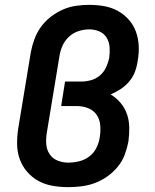

<svg xmlns="http://www.w3.org/2000/svg" viewBox="-20 -763 640 791"><path d="M261 8Q228 8 196.5 2.5Q165 -3 138.5 -17.5Q112 -32 92 -55Q72 -78 61.5 -107Q51 -136 50.5 -168Q50 -200 55 -233L107 -548Q112 -575 122 -602Q132 -629 149 -652.5Q166 -676 189.5 -694Q213 -712 239 -723.5Q265 -735 293 -739Q321 -743 348 -743Q380 -743 410 -737.5Q440 -732 465.5 -718Q491 -704 510.5 -682Q530 -660 540 -632.5Q550 -605 551.5 -574Q553 -543 547 -511Q544 -489 536 -467.5Q528 -446 512.5 -427.5Q497 -409 477 -396Q457 -383 436 -374Q459 -360 476.5 -339.5Q494 -319 503 -293Q512 -267 512.5 -238Q513 -209 509 -180Q504 -153 494 -126Q484 -99 465 -76Q446 -53 422 -36Q398 -19 371 -9Q344 1 316 4.5Q288 8 261 8ZM261 -93Q283 -93 306 -98.5Q329 -104 348 -118.5Q367 -133 377.5 -154.5Q388 -176 391 -198Q395 -222 393 -246.5Q391 -271 378.5 -289.5Q366 -308 344 -317Q322 -326 298 -326H232L248 -427H314Q334 -427 354.5 -432.5Q375 -438 391.5 -452Q408 -466 417 -485.5Q426 -505 430 -525Q433 -547 431.5 -568.5Q430 -590 419.5 -607.5Q409 -625 389.5 -633.5Q370 -642 348 -642Q326 -642 304 -635Q282 -628 264.5 -612Q247 -596 237.5 -574.5Q228 -553 225 -532L173 -217Q169 -193 170.5 -170Q172 -147 184 -128.5Q196 -110 217 -101.5Q238 -93 261 -93Z"/></svg>

Font: Iosevka Aile Oblique
Style: Bold
Weight: 700
Italic angle: -9°
Designer: Belleve Invis
Foundry: Belleve Invis
Version: Version 31.1.0; ttfautohint (v1.8.4)